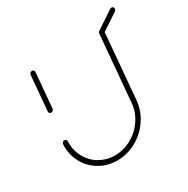

<svg xmlns="http://www.w3.org/2000/svg" viewBox="-137 -705 809 827"><g transform="rotate(-30 267.0 -291.5)"><path d="M72.6 -321.1Q67.4 -321.1 64.4 -324.6Q61.5 -328.1 61.9 -333L77 -506.7Q77.4 -511.5 81.3 -515Q85.2 -518.5 90 -518.5Q94.8 -518.5 98.1 -515Q101.5 -511.5 101.1 -506.7L85.9 -333Q85.6 -328.1 81.7 -324.6Q77.8 -321.1 72.6 -321.1ZM435.2 -524.8Q440.4 -524.8 443.3 -521.3Q446.3 -517.8 445.9 -513L417.4 -184.4Q413 -134.1 384.6 -91.9Q356.3 -49.6 311.7 -24.8Q267 0 217 0Q168.1 0 128.5 -23.7Q88.9 -47.4 67.4 -88.1Q45.9 -128.9 48.5 -177.4Q48.9 -182.2 52.8 -186.1Q56.7 -190 61.9 -190Q66.7 -190 69.8 -186.7Q73 -183.3 72.6 -178.5Q70.7 -136.3 89.4 -100.7Q108.1 -65.2 142.4 -44.6Q176.7 -24.1 219.3 -24.1Q262.6 -24.1 301.3 -45.6Q340 -67 364.8 -103.9Q389.6 -140.7 393.3 -184.4L421.9 -513Q422.6 -518.1 426.3 -521.5Q430 -524.8 435.2 -524.8ZM433 -501.1Q428.1 -501.1 425 -504.3Q421.9 -507.4 421.9 -512.2Q421.9 -515.2 423.5 -518Q425.2 -520.7 427.4 -522.2L515.6 -581.1Q518.5 -583.3 523.3 -583.3Q527.8 -583.3 530.7 -580.4Q533.7 -577.4 533.7 -573Q533.7 -569.6 532.2 -566.5Q530.7 -563.3 528.5 -561.9L440.4 -503.3Q438.1 -501.1 433 -501.1Z"/></g></svg>

Font: 26F Galaxy Sans Thin
Style: Italic
Weight: 100
Italic angle: -4.99998°
Designer: C₂₉H₂₅N₃O₅
Version: Version 1.200